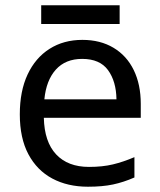

<svg xmlns="http://www.w3.org/2000/svg" viewBox="-20 -697 604 727"><path d="M292 -546Q360 -546 410 -516Q460 -486 486.5 -431.5Q513 -377 513 -304V-251H146Q148 -160 192.5 -112.5Q237 -65 317 -65Q368 -65 407.5 -74.5Q447 -84 489 -102V-25Q448 -7 408 1.5Q368 10 313 10Q236 10 178 -21Q120 -52 87.5 -113Q55 -174 55 -264Q55 -352 84.5 -415Q114 -478 167.5 -512Q221 -546 292 -546ZM291 -474Q228 -474 191.5 -433.5Q155 -393 148 -321H421Q420 -389 389 -431.5Q358 -474 291 -474ZM433 -677V-606H136V-677Z"/></svg>

Font: Apis
Style: Regular
Weight: 400
Designer: Monotype Design Team
Foundry: Monotype Imaging Inc.
Version: Version 2.000; build 0001